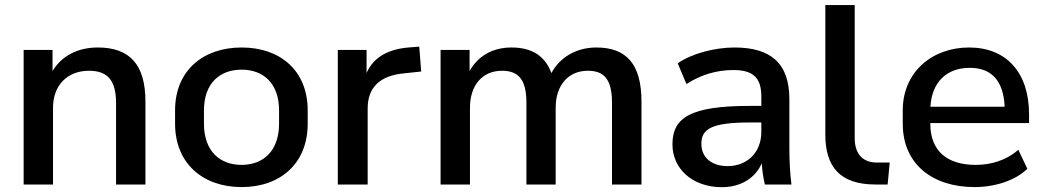

<svg xmlns="http://www.w3.org/2000/svg" viewBox="-20 -739 4181 769"><path d="M192.4 0V-308.1C192.4 -396.5 249 -455.6 336.4 -455.6C408.2 -455.6 444.8 -419.9 444.8 -327.1V0H562.5V-332C562.5 -483.4 497.1 -548.8 371.6 -548.8C292 -548.8 227.1 -515.6 190.4 -454.6V-539.1H74.7V0Z M947.8 10.3C1102.1 10.3 1212.4 -83.5 1212.4 -243.7V-296.9C1212.4 -456.5 1102.1 -548.8 947.8 -548.8C793.5 -548.8 681.2 -456.5 681.2 -296.9V-243.7C681.2 -83.5 793.5 10.3 947.8 10.3ZM947.8 -78.6C861.8 -78.6 796.9 -132.3 796.9 -243.7V-296.9C796.9 -407.2 861.8 -460 947.8 -460C1032.7 -460 1097.7 -407.2 1097.7 -296.9V-243.7C1097.7 -132.8 1032.7 -78.6 947.8 -78.6Z M1452.6 0V-304.7C1452.6 -388.7 1501.5 -436.5 1599.1 -445.3L1667 -452.6L1659.2 -552.2L1621.6 -549.3C1535.6 -543 1476.6 -510.7 1448.2 -446.8V-539.1H1333V0Z M1862.3 0V-307.6C1862.3 -397.5 1912.1 -455.6 1990.7 -455.6C2056.2 -455.6 2088.4 -420.9 2088.4 -327.6V0H2205.6V-307.6C2205.6 -397.5 2255.9 -455.6 2334.5 -455.6C2399.9 -455.6 2431.2 -420.9 2431.2 -327.6V0H2549.3V-332C2549.3 -483.4 2487.8 -548.8 2368.7 -548.8C2288.1 -548.8 2222.2 -509.3 2188.5 -446.3C2162.1 -517.6 2107.9 -548.8 2028.3 -548.8C1952.6 -548.8 1894 -514.2 1860.8 -454.6V-539.1H1744.6V0Z M2871.1 10.7C2948.7 10.7 3005.4 -26.9 3031.2 -85C3032.7 -56.6 3036.6 -28.3 3043.5 0H3149.9C3144 -47.4 3141.6 -95.7 3141.6 -143.1V-341.8C3141.6 -487.8 3064.9 -548.8 2921.4 -548.8C2842.8 -548.8 2750 -524.4 2694.3 -485.4L2729.5 -402.3C2787.6 -440.4 2852.1 -458.5 2917 -458.5C2994.1 -458.5 3029.3 -429.7 3029.3 -352.5V-314.9H2984.4C2745.1 -314.9 2673.3 -268.1 2673.3 -160.6C2673.3 -63 2753.4 10.7 2871.1 10.7ZM2894.5 -73.7C2829.1 -73.7 2789.1 -108.9 2789.1 -163.1C2789.1 -222.7 2829.6 -248.5 2985.4 -248.5H3029.3V-210.9C3029.3 -126 2970.2 -73.7 2894.5 -73.7Z M3486.8 0H3535.2L3543.5 -87.9H3492.7C3432.6 -87.9 3403.3 -125.5 3403.3 -185.5V-718.8H3285.6V-200.2C3285.6 -72.8 3342.3 0 3486.8 0Z M3883.3 10.3C3964.4 10.3 4046.4 -15.6 4094.7 -63L4058.6 -139.2C4010.7 -96.7 3949.2 -78.6 3887.7 -78.6C3776.9 -78.6 3706.1 -131.3 3706.1 -243.7V-246.1H4101.6V-281.2C4101.6 -448.2 4011.2 -548.8 3861.3 -548.8C3712.9 -548.8 3595.7 -450.2 3595.7 -296.9V-243.7C3595.7 -81.1 3715.3 10.3 3883.3 10.3ZM3864.3 -467.3C3950.7 -467.3 3999 -416.5 4003.9 -311.5H3706.5C3712.4 -413.1 3774.4 -467.3 3864.3 -467.3Z"/></svg>

Font: Winston Medium
Style: Regular
Weight: 500
Designer: Vernon Adams, Kim Jin-seong, David Berlow, Cristiano Sobral
Foundry: The Winston Project Authors
Version: Version 3.004